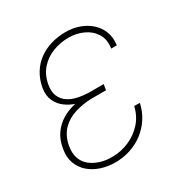

<svg xmlns="http://www.w3.org/2000/svg" viewBox="-133 -647 734 764"><g transform="rotate(-30 234.0 -264.5)"><path d="M224.1 -279.3H295.9L293 -257.3H226.6Q187 -256.3 150.4 -245.1Q113.8 -233.9 88.6 -208.5Q63.5 -183.1 55.2 -140.1Q49.3 -107.4 57.6 -84Q65.9 -60.5 84.7 -45.4Q103.5 -30.3 128.9 -22.5Q154.3 -14.6 182.1 -15.1Q222.7 -15.1 259.3 -30.8Q295.9 -46.4 322.8 -75.9Q349.6 -105.5 358.9 -147L384.8 -146.5Q377 -110.8 358.2 -81.8Q339.4 -52.7 312.5 -32.2Q285.6 -11.7 252.2 -0.7Q218.8 10.3 181.2 10.3Q147 9.8 116.9 -0.2Q86.9 -10.3 64.9 -29.5Q43 -48.8 32.5 -77.1Q22 -105.5 28.8 -141.6Q34.7 -178.7 53 -204.8Q71.3 -231 98.1 -247.3Q125 -263.7 157.5 -271.2Q189.9 -278.8 224.1 -279.3ZM293.5 -259.8H225.1Q197.3 -260.3 168.9 -268.6Q140.6 -276.9 118.4 -293Q96.2 -309.1 85 -333.7Q73.7 -358.4 79.1 -391.6Q85.4 -427.2 102.3 -454.8Q119.1 -482.4 144.5 -501Q169.9 -519.5 201.9 -529.1Q233.9 -538.6 269.5 -538.6Q302.2 -538.6 331.1 -528.3Q359.9 -518.1 381.6 -498.8Q403.3 -479.5 413.8 -452.4Q424.3 -425.3 419.9 -390.6H394Q399.9 -430.2 382.8 -457.5Q365.7 -484.9 335 -499Q304.2 -513.2 269 -513.2Q230.5 -513.2 196.3 -500.2Q162.1 -487.3 137.9 -460.4Q113.8 -433.6 106 -393.6Q100.1 -362.8 108.6 -341.6Q117.2 -320.3 135.5 -307.6Q153.8 -294.9 177.7 -289.6Q201.7 -284.2 228 -283.2H297.4Z"/></g></svg>

Font: Roboto Condensed Thin
Style: Italic
Weight: 250
Italic angle: -12°
Designer: Christian Robertson
Foundry: Google
Version: Version 3.008; 2023